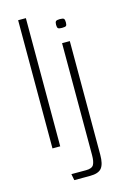

<svg xmlns="http://www.w3.org/2000/svg" viewBox="-122 -684 583 910"><g transform="rotate(-15 169.0 -228.5)"><path d="M64 -629H102V0H64ZM125 172 119 141H191Q220 141 228.5 126Q237 111 237 79V-470H275V88Q275 133 259.5 152.5Q244 172 202 172ZM256 -540Q241 -540 236.5 -544Q232 -548 232 -561Q232 -574 236.5 -578.5Q241 -583 256 -583Q272 -583 276 -578.5Q280 -574 280 -561Q280 -548 276 -544Q272 -540 256 -540Z"/></g></svg>

Font: Smooch Sans Thin Light
Style: Regular
Weight: 300
Version: Version 1.010